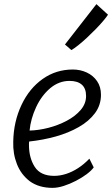

<svg xmlns="http://www.w3.org/2000/svg" viewBox="-20 -900 543 928"><path d="M234 8Q168 8 124 -24Q81.5 -56.5 61.8 -107Q42 -157.5 44 -215Q45.5 -311.5 84 -393Q121.5 -472.5 186 -518.2Q250.5 -564 332 -564Q368.5 -564 399.5 -549.5Q430.5 -535 449.2 -507.8Q468 -480.5 468 -442Q468 -392 439 -353Q410 -314 360.5 -285.8Q311 -257.5 249 -240.2Q187 -223 121 -216Q120.5 -214 120.2 -209.8Q120 -205.5 120 -200Q120 -137 148 -93.5Q176 -50 242 -50Q269.5 -50 298.8 -59.2Q328 -68.5 356.8 -87Q385.5 -105.5 412 -133L433 -91Q422 -75.5 399 -58.2Q376 -41 347 -26Q318 -11 288.5 -1.5Q259 8 234 8ZM123 -269Q166.5 -270 214 -282.2Q261.5 -294.5 303 -316.5Q344.5 -338.5 370.2 -368.8Q396 -399 396 -436Q396 -473 375.2 -491Q354.5 -509 316 -509Q290.5 -509 267.2 -500.2Q244 -491.5 223 -474Q180.5 -438 154.5 -382Q128.5 -326 123 -269ZM325 -658 294 -685 446 -880 502 -829Q494 -816.5 478.2 -798Q462.5 -779.5 442 -758.5Q421.5 -737.5 400 -717.5Q378.5 -697.5 358.8 -681.8Q339 -666 325 -658Z"/></svg>

Font: Merriweather Sans Variable Regular
Style: Italic
Weight: 300
Italic angle: -8°
Designer: Eben Sorkin
Foundry: Eben Sorkin
Version: Version 2.001